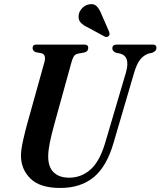

<svg xmlns="http://www.w3.org/2000/svg" viewBox="-20 -921 796 952"><path d="M502.5 -216 604.5 -561.5Q627.5 -642 575 -655.5L554.5 -659.5Q536.5 -668 537 -681.5Q537 -700 559.5 -700H738Q756 -700 756 -683.5Q756 -668 735.5 -659.5L717 -655.5Q692.5 -647.5 675 -625.5Q657.5 -603.5 644.5 -558.5L543 -212.5Q509 -95 444.2 -42Q379.5 11 278.5 11Q178 11 130.5 -36Q83 -83 84 -152.5Q84.5 -181 94.8 -226.5Q105 -272 116 -311L200.5 -614Q209.5 -648.5 187.5 -656.5L156 -662.5Q141 -670.5 141.5 -683Q142 -700 160 -700H398.5Q417.5 -700 417.5 -684Q417.5 -677 413.8 -670.8Q410 -664.5 399.5 -661L364 -654.5Q352 -651 345.8 -641.2Q339.5 -631.5 334 -611L251 -311Q235 -253.5 227.2 -214.8Q219.5 -176 219 -149Q218 -94.5 245.5 -67.2Q273 -40 322.5 -40Q383.5 -40 429.2 -80.8Q475 -121.5 502.5 -216ZM483 -851 521.5 -762.5Q523 -757.5 523.2 -752.2Q523.5 -747 519 -742.5Q510 -734 498.5 -740L414.5 -785.5Q393 -795.5 380.2 -809Q367.5 -822.5 370 -845Q371.5 -862.5 386.2 -879.2Q401 -896 423 -899.5Q445.5 -904 459.2 -890.2Q473 -876.5 483 -851Z"/></svg>

Font: Fraunces 144pt Soft SemiBold
Style: Italic
Weight: 600
Italic angle: -16°
Version: Version 1.000;[b76b70a41]